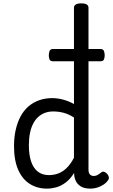

<svg xmlns="http://www.w3.org/2000/svg" viewBox="-20 -1100 669 1137"><path d="M258 17Q201 17 157 -10.5Q113 -38 88 -94Q63 -150 63 -235Q63 -287 73 -331Q83 -375 101.5 -410Q120 -445 147.5 -469Q175 -493 211 -506Q247 -519 290 -519Q320 -519 354 -510Q388 -501 418 -484V-1054Q418 -1067 429 -1073.5Q440 -1080 461 -1080Q483 -1080 493.5 -1073.5Q504 -1067 504 -1054V-96Q504 -76 512.5 -67Q521 -58 535 -58Q544 -58 551.5 -61Q559 -64 566 -69Q573 -74 581 -80Q589 -86 598.5 -82Q608 -78 615 -70Q623 -61 624.5 -51Q626 -41 620 -33Q609 -17 592 -6Q575 5 555.5 11Q536 17 516 17Q478 17 457 3Q436 -11 427.5 -31.5Q419 -52 419 -73Q419 -74 419 -74.5Q419 -75 419 -76Q395 -38 367.5 -18Q340 2 312 9.5Q284 17 258 17ZM151 -239Q151 -184 164 -144.5Q177 -105 203.5 -84Q230 -63 270 -63Q299 -63 325.5 -73Q352 -83 375.5 -106Q399 -129 418 -166V-404Q387 -424 357 -432Q327 -440 295 -440Q269 -440 247 -432Q225 -424 207 -408Q189 -392 176.5 -368Q164 -344 157.5 -312Q151 -280 151 -239ZM296 -737Q278 -737 273.5 -748Q269 -759 269 -772Q269 -786 273.5 -798Q278 -810 296 -810H573Q591 -810 595.5 -798Q600 -786 600 -772Q600 -759 595.5 -748Q591 -737 573 -737Z"/></svg>

Font: Playwrite AR
Style: Regular
Weight: 400
Designer: Veronika Burian, José Scaglione
Foundry: TypeTogether
Version: Version 1.002